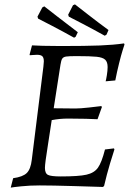

<svg xmlns="http://www.w3.org/2000/svg" viewBox="-20 -846 607 876"><path d="M257 -41Q339 -41 374.5 -49Q410 -57 427 -81Q444 -105 459 -164L500 -169L502 -164Q497 -150 482 -100Q467 -50 455 2L450 7Q418 6 317.5 3Q217 0 161 0Q116 0 77.5 4Q39 8 29 10L40 -33Q84 -39 102 -56.5Q120 -74 125 -117L178 -542Q180 -560 180 -566Q180 -583 173 -589.5Q166 -596 149 -596Q139 -596 129.5 -595Q120 -594 116 -594L115 -597L126 -639Q138 -638 175 -637Q212 -636 257 -636Q372 -636 435 -638.5Q498 -641 546 -648L548 -643Q546 -637 539.5 -616.5Q533 -596 523.5 -558Q514 -520 506 -479L462 -475Q464 -481 467.5 -502.5Q471 -524 471 -540Q471 -563 460 -573.5Q449 -584 421 -587Q393 -590 329 -590Q294 -590 281.5 -588Q269 -586 264 -578.5Q259 -571 256 -551L225 -352L324 -351Q345 -351 386.5 -355.5Q428 -360 442 -362L445 -358L425 -302Q411 -303 372 -304Q333 -305 290 -305Q253 -305 216 -298Q210 -256 199 -187Q185 -100 185 -80Q185 -55 199 -48Q213 -41 257 -41ZM294 -770 291 -779 313 -822 322 -826Q336 -815 383 -778.5Q430 -742 475 -709L466 -688L458 -683Q406 -712 357 -737.5Q308 -763 294 -770ZM154 -761 151 -770 173 -812 182 -817Q196 -806 238.5 -773Q281 -740 335 -699L325 -678L318 -674Q266 -703 217 -728.5Q168 -754 154 -761Z"/></svg>

Font: Alegreya SC
Style: Italic
Weight: 400
Italic angle: -7°
Designer: Juan Pablo del Peral
Foundry: Huerta Tipografica
Version: Version 2.007; ttfautohint (v1.6)